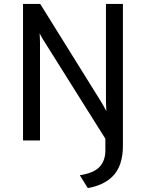

<svg xmlns="http://www.w3.org/2000/svg" viewBox="-20 -720 748 984"><path d="M430 244 389 178Q461 167 490.5 135Q520 103 520 51V-9L211 -501Q198 -520 183 -549Q185 -519 185 -500V0H98V-700H186L496 -202Q512 -176 525 -150Q523 -186 523 -201V-700H610V26Q610 132 556 185Q510 230 430 244Z"/></svg>

Font: Overpass
Style: Regular
Weight: 400
Designer: Delve Withrington, Thomas Jockin
Foundry: Delve Fonts
Version: Version 3.000;DELV;Overpass